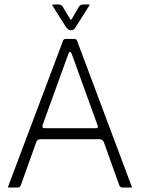

<svg xmlns="http://www.w3.org/2000/svg" viewBox="-20 -840 674 858"><path d="M416 -280 301 -598Q293 -619 285 -598L171 -283Q166 -267 178 -267H409Q421 -267 416 -280ZM142 -205 73 -12Q69 -2 58 -2H19Q14 -2 17 -8L262 -659Q265 -666 273 -666H312Q322 -666 324 -659L568 -8Q571 -2 568 -2H526Q517 -2 513 -12L444 -205Q438 -217 426 -218H160Q147 -218 142 -205ZM275 -719 215 -814Q211 -820 219 -820H242Q254 -820 261 -809L293 -755Q297 -749 301 -755L332 -809Q339 -820 352 -820H376Q382 -820 379 -815L319 -720Q310 -705 300 -705H296Q285 -705 275 -719Z"/></svg>

Font: Vivano Light
Style: Regular
Weight: 300
Designer: Joe Prince, Josias Burgherr
Version: Version 2.064;September 19, 2022;FontCreator 14.0.0.2877 64-